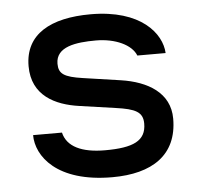

<svg xmlns="http://www.w3.org/2000/svg" viewBox="-44 -569 657 629"><g transform="rotate(-5 284.5 -255.0)"><path d="M301 14C432 14 516 -40 516 -160C516 -245 444 -287 356 -300L233 -318C171 -327 154 -339 154 -372C154 -428 220 -437 286 -437C350 -437 403 -412 417 -376H510C507 -440 442 -524 276 -524C145 -524 59 -478 59 -372C59 -275 135 -239 213 -228L331 -211C396 -202 420 -190 420 -152C420 -95 377 -76 285 -76C208 -76 160 -99 149 -146H54C54 -77 118 14 301 14Z"/></g></svg>

Font: Hibana SubMedium
Style: Regular
Weight: 500
Width: 6
Designer: pygmalion
Foundry: ybstudio
Version: Version 0.930;hotconv 1.0.109;makeotfexe 2.5.65596